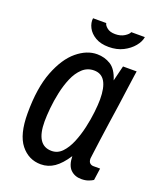

<svg xmlns="http://www.w3.org/2000/svg" viewBox="-131 -766 717 860"><g transform="rotate(20 228.0 -335.5)"><path d="M166 12Q108 12 70.5 -35Q33 -82 33 -183Q33 -304 63.5 -382.5Q94 -461 140.5 -499.5Q187 -538 236 -538Q272 -538 301 -520Q330 -502 345 -453L363 -526H428Q428 -526 424.5 -503Q421 -480 416 -442Q411 -404 404.5 -358Q398 -312 391 -266Q384 -220 379 -180.5Q374 -141 370.5 -116.5Q367 -92 367 -89Q367 -74 374 -67.5Q381 -61 391 -61H423L415 -4Q408 1 393.5 6.5Q379 12 359 12Q328 12 308 -7.5Q288 -27 287 -71Q259 -28 230 -8Q201 12 166 12ZM191 -61Q220 -61 241 -83Q262 -105 276.5 -140Q291 -175 300 -215Q309 -255 313 -291.5Q317 -328 317 -352Q317 -408 300 -436.5Q283 -465 248 -465Q216 -465 193 -443.5Q170 -422 155.5 -388Q141 -354 132.5 -314.5Q124 -275 120.5 -238Q117 -201 117 -175Q117 -118 135.5 -89.5Q154 -61 191 -61ZM272 -586Q234 -586 208.5 -601Q183 -616 171.5 -638.5Q160 -661 163 -683H226Q227 -673 241 -661.5Q255 -650 280 -650Q306 -650 324 -661.5Q342 -673 345 -683H410Q407 -661 388.5 -638.5Q370 -616 340.5 -601Q311 -586 272 -586Z"/></g></svg>

Font: Archivo Narrow
Style: Italic
Weight: 400
Italic angle: -8°
Designer: Hector Gatti
Foundry: Omnibus-Type
Version: Version 3.002